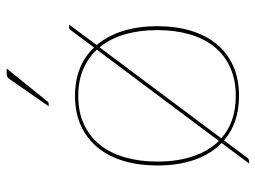

<svg xmlns="http://www.w3.org/2000/svg" viewBox="-118 -630 785 590"><g transform="rotate(-90 275.0 -335.5)"><path d="M61 0ZM431 -431.5Q459.5 -398 474.2 -351Q489 -304 489 -245Q489 -188 475 -141.8Q461 -95.5 433.8 -62.5Q406.5 -29.5 366.5 -11.8Q326.5 6 275 6Q191.5 6 138 -40L85 31Q80.5 37 74 37H67L130 -47.5Q96 -80.5 78.5 -130.5Q61 -180.5 61 -245Q61 -302 75 -348.8Q89 -395.5 116.2 -428.5Q143.5 -461.5 183.2 -479.8Q223 -498 275 -498Q322.5 -498 359.5 -483Q396.5 -468 423.5 -439.5L476 -510Q478.5 -513 480.2 -514.5Q482 -516 486 -516H494ZM73 -245Q73 -184 89 -136Q105 -88 136.5 -56L417 -431Q391.5 -458 356.2 -473Q321 -488 275 -488Q224.5 -488 186.8 -470.2Q149 -452.5 123.8 -420.5Q98.5 -388.5 85.8 -343.8Q73 -299 73 -245ZM275 -4Q325 -4 363 -21.5Q401 -39 426.2 -70.5Q451.5 -102 464.2 -146.5Q477 -191 477 -245Q477 -300 463.8 -345.2Q450.5 -390.5 424 -422.5L144.5 -48.5Q169 -26.5 201.5 -15.2Q234 -4 275 -4ZM359 -708 258 -583Q255.5 -579 250 -579H243L325 -697Q329.5 -704 333.5 -706Q337.5 -708 346 -708Z"/></g></svg>

Font: Lato Hairline
Style: Regular
Weight: 100
Designer: Lukasz Dziedzic
Foundry: tyPoland Lukasz Dziedzic
Version: Version 2.007; 2014-02-27